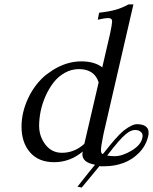

<svg xmlns="http://www.w3.org/2000/svg" viewBox="-20 -718 684 858"><path d="M356.9 -75.2 420.9 -350.1Q401.4 -409.2 333 -409.2Q298.8 -409.2 269 -392.3Q239.3 -375.5 218.8 -348.6Q198.2 -321.8 183.3 -288.1Q168.5 -254.4 161.6 -220.5Q154.8 -186.5 154.8 -155.8Q154.8 -108.9 182.9 -72Q210.9 -35.2 256.8 -35.2Q312.5 -35.2 356.9 -75.2ZM616.2 -103Q617.2 -105 617.2 -110.8Q617.2 -120.6 611.8 -126Q602.1 -137.2 584 -137.2Q564 -137.2 542 -118.2Q515.1 -96.7 459 -22.9Q475.6 -20 492.2 -20Q526.9 -20 568.8 -45.4Q610.8 -70.8 616.2 -103ZM404.8 18.1Q348.1 8.3 348.1 -28.8Q348.1 -33.2 350.1 -41Q292.5 6.8 222.2 6.8Q152.3 6.8 114.3 -37.1Q76.2 -81.1 76.2 -151.9Q76.2 -216.3 106.2 -279.8Q136.2 -343.3 186 -383.8L215.8 -404.8Q278.8 -443.8 342.8 -443.8Q402.3 -443.8 437 -417L472.2 -568.8Q481 -610.8 481 -622.1Q481 -637.2 464.8 -637.2Q447.3 -637.2 417 -629.9L422.9 -661.1Q424.8 -661.6 436.3 -662.8Q447.8 -664.1 464.4 -667Q481 -669.9 498 -674.8Q522 -681.2 554.2 -698.2H576.2L442.9 -121.1Q431.2 -63.5 431.2 -48.8Q431.2 -29.8 439.9 -29.8Q442.9 -33.2 453.9 -47.1Q464.8 -61 472.4 -70.1Q480 -79.1 491.2 -92.3Q502.4 -105.5 513.4 -116.5Q524.4 -127.4 535.2 -136.2Q570.8 -163.1 591.8 -163.1Q624.5 -163.1 637.2 -147Q644 -140.1 644 -125Q644 -114.7 642.1 -108.9Q632.3 -66.9 601.8 -35.6Q571.3 -4.4 531.5 10.3Q491.7 24.9 448.2 24.9H439Q433.6 26.4 424.8 23.9Q413.1 38.1 386.7 70.1Q360.4 102.1 345.2 120.1L326.2 116.2Q388.2 37.1 404.8 18.1Z"/></svg>

Font: Common Serif News
Style: Italic
Weight: 450
Italic angle: -12°
Designer: Philipp H. Poll, Khaled Hosny
Foundry: Stefan Peev, Context Ltd.
Version: Version 1.026